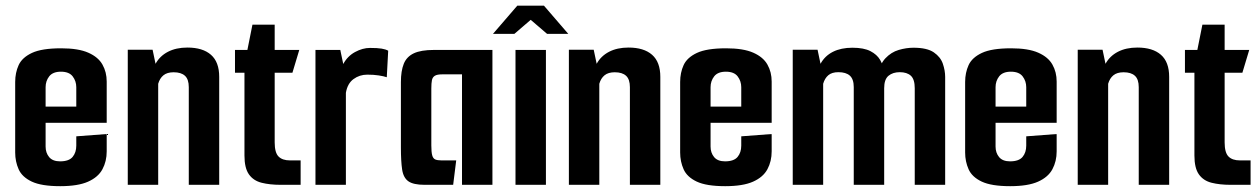

<svg xmlns="http://www.w3.org/2000/svg" viewBox="-20 -644 4389 669"><path d="M189.9 4.7Q124.4 4.7 90.6 -11.3Q56.8 -27.3 44.9 -54.3Q32.9 -81.3 32.9 -112.6V-358.4Q32.9 -390.7 45 -417.2Q57.2 -443.7 91.5 -459.7Q125.7 -475.7 193 -475.7Q253.3 -475.7 287.9 -460.3Q322.5 -445 337.1 -418.8Q351.8 -392.7 351.8 -359.8V-265.9L245.8 -259.2V-340.2Q245.8 -361.4 233.3 -377.8Q220.8 -394.2 192.3 -394.2Q164.2 -394.2 151.5 -378Q138.9 -361.8 138.9 -340.2V-133.4Q138.9 -111.6 151.2 -96.7Q163.5 -81.8 189.3 -81.8Q220.1 -81.8 233 -97.2Q245.8 -112.6 245.8 -136.5V-169L351.8 -177V-116.6Q351.8 -82 337 -54.4Q322.2 -26.7 286.9 -11Q251.6 4.7 189.9 4.7ZM45.5 -216.2V-272.5H351.8V-216.2Z M425.2 -470.7H511.7L522 -421.7Q536.6 -448.6 565.1 -463.5Q593.6 -478.3 633 -478.3Q686.4 -478.3 715.1 -453.1Q743.8 -428 743.8 -376V0H637.8V-340.2Q637.8 -367.7 624.5 -379.9Q611.2 -392.2 585 -392.2Q562.2 -392.2 549.4 -381.6Q536.6 -371.1 531.2 -352.1V0H425.2Z M958.2 0Q920.2 0 891.6 -7.2Q863 -14.4 847.4 -36.4Q831.8 -58.4 831.8 -102V-390.5H798.8V-470H842L859.6 -558H937.1V-470H1022.8L998.9 -390.5H937.1V-147.9Q937.1 -112.2 950.5 -98.7Q963.9 -85.1 990.3 -85.1H1027.5V0Z M1079.2 0V-470H1165.7L1176 -421Q1191 -448.6 1217.3 -462.8Q1243.6 -477 1269 -477Q1295.6 -477 1309.8 -474.6Q1324 -472.3 1332.6 -467.3L1327.7 -374.9Q1316.7 -378.6 1299.5 -381.2Q1282.4 -383.9 1259.8 -383.9Q1232.7 -383.9 1211.7 -368.4Q1190.6 -352.9 1185.2 -320.6V0Z M1459.8 0Q1420.5 0 1403 -12.3Q1385.5 -24.6 1381.2 -53.3Q1376.9 -81.9 1376.9 -130.3V-357.9Q1376.9 -396.9 1386.9 -421.7Q1396.8 -446.4 1421.8 -458.2Q1446.8 -470 1491.8 -470H1695.8V0H1589.8V-384.9H1520.1Q1503.3 -384.9 1495.2 -380Q1487.2 -375.1 1485 -364.6Q1482.9 -354 1482.9 -335.5V-137.4Q1482.9 -114.3 1485.9 -103.1Q1488.9 -91.9 1496.4 -88.5Q1503.9 -85.1 1518.4 -85.1H1569.6L1559 0Z M1776.2 -470H1882.2V0H1776.2ZM1697.8 -526.1 1782.5 -624.3H1875.3L1960 -526.1H1886.1L1829.2 -574.9L1772.4 -526.1Z M1962.2 -470.7H2048.7L2059 -421.7Q2073.6 -448.6 2102.1 -463.5Q2130.6 -478.3 2170 -478.3Q2223.4 -478.3 2252.1 -453.1Q2280.8 -428 2280.8 -376V0H2174.8V-340.2Q2174.8 -367.7 2161.5 -379.9Q2148.2 -392.2 2122 -392.2Q2099.2 -392.2 2086.4 -381.6Q2073.6 -371.1 2068.2 -352.1V0H1962.2Z M2506.9 4.7Q2441.4 4.7 2407.6 -11.3Q2373.8 -27.3 2361.9 -54.3Q2349.9 -81.3 2349.9 -112.6V-358.4Q2349.9 -390.7 2362 -417.2Q2374.2 -443.7 2408.5 -459.7Q2442.7 -475.7 2510 -475.7Q2570.3 -475.7 2604.9 -460.3Q2639.5 -445 2654.1 -418.8Q2668.8 -392.7 2668.8 -359.8V-265.9L2562.8 -259.2V-340.2Q2562.8 -361.4 2550.3 -377.8Q2537.8 -394.2 2509.3 -394.2Q2481.2 -394.2 2468.5 -378Q2455.9 -361.8 2455.9 -340.2V-133.4Q2455.9 -111.6 2468.2 -96.7Q2480.5 -81.8 2506.3 -81.8Q2537.1 -81.8 2550 -97.2Q2562.8 -112.6 2562.8 -136.5V-169L2668.8 -177V-116.6Q2668.8 -82 2654 -54.4Q2639.2 -26.7 2603.9 -11Q2568.6 4.7 2506.9 4.7ZM2362.5 -216.2V-272.5H2668.8V-216.2Z M2742.2 0V-470.7H2828.7L2839 -421.7Q2854 -449.3 2882.3 -463.5Q2910.6 -477.7 2950 -477.7Q2990 -477.7 3012.9 -465.8Q3035.7 -454 3046.6 -435.4Q3057.4 -416.7 3059.4 -396.4L3036.9 -376.2Q3044.6 -419.1 3064.9 -440.7Q3085.2 -462.3 3111.5 -470Q3137.9 -477.7 3162.9 -477.7Q3210.3 -477.7 3233.8 -461.5Q3257.3 -445.3 3265.3 -421.7Q3273.3 -398 3273.3 -376V0H3167.3V-336.6Q3167.3 -367.4 3153.9 -380Q3140.4 -392.5 3114.9 -392.5Q3091.1 -392.5 3075.9 -380Q3060.8 -367.4 3060.8 -336.9V0H2954.8V-340.6Q2954.8 -368 2941.3 -380.3Q2927.8 -392.5 2901.3 -392.5Q2878.5 -392.5 2866.1 -381.8Q2853.6 -371.1 2848.2 -352.1V0Z M3499.9 4.7Q3434.4 4.7 3400.6 -11.3Q3366.8 -27.3 3354.9 -54.3Q3342.9 -81.3 3342.9 -112.6V-358.4Q3342.9 -390.7 3355 -417.2Q3367.2 -443.7 3401.5 -459.7Q3435.7 -475.7 3503 -475.7Q3563.3 -475.7 3597.9 -460.3Q3632.5 -445 3647.1 -418.8Q3661.8 -392.7 3661.8 -359.8V-265.9L3555.8 -259.2V-340.2Q3555.8 -361.4 3543.3 -377.8Q3530.8 -394.2 3502.3 -394.2Q3474.2 -394.2 3461.5 -378Q3448.9 -361.8 3448.9 -340.2V-133.4Q3448.9 -111.6 3461.2 -96.7Q3473.5 -81.8 3499.3 -81.8Q3530.1 -81.8 3543 -97.2Q3555.8 -112.6 3555.8 -136.5V-169L3661.8 -177V-116.6Q3661.8 -82 3647 -54.4Q3632.2 -26.7 3596.9 -11Q3561.6 4.7 3499.9 4.7ZM3355.5 -216.2V-272.5H3661.8V-216.2Z M3735.2 -470.7H3821.7L3832 -421.7Q3846.6 -448.6 3875.1 -463.5Q3903.6 -478.3 3943 -478.3Q3996.4 -478.3 4025.1 -453.1Q4053.8 -428 4053.8 -376V0H3947.8V-340.2Q3947.8 -367.7 3934.5 -379.9Q3921.2 -392.2 3895 -392.2Q3872.2 -392.2 3859.4 -381.6Q3846.6 -371.1 3841.2 -352.1V0H3735.2Z M4268.2 0Q4230.2 0 4201.6 -7.2Q4173 -14.4 4157.4 -36.4Q4141.8 -58.4 4141.8 -102V-390.5H4108.8V-470H4152L4169.6 -558H4247.1V-470H4332.8L4308.9 -390.5H4247.1V-147.9Q4247.1 -112.2 4260.5 -98.7Q4273.9 -85.1 4300.3 -85.1H4337.5V0Z"/></svg>

Font: Smooch Sans Thin
Style: Regular
Weight: 100
Designer: Robert E. Leuschke
Foundry: Robert E. Leuschke
Version: Version 1.010